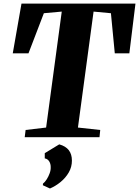

<svg xmlns="http://www.w3.org/2000/svg" viewBox="-20 -763 774 1068"><path d="M117.5 0 122.5 -40 236.5 -53.5 323.5 -698.5 224 -689.5 138.5 -466.5H51L99.5 -743H733.5L699.5 -466.5H618.5L597 -689.5L500.5 -698.5L413.5 -53.5L537.5 -40L533.5 0ZM218.5 267.5 219 258.5Q230 250 240 234.2Q250 218.5 256.5 200.2Q263 182 262 165Q262 148.5 253.8 134.8Q245.5 121 229 118V89L309.5 40Q345.5 50 362.8 72.5Q380 95 380 130.5Q380 166 362.5 196.2Q345 226.5 317.2 249.2Q289.5 272 258 285.5Z"/></svg>

Font: Merriweather 72pt Black
Style: Italic
Weight: 900
Italic angle: -7.8°
Version: Version 2.101